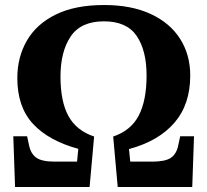

<svg xmlns="http://www.w3.org/2000/svg" viewBox="-20 -745 826 765"><path d="M40 0 33 -202H88L96 -165Q103 -132 125 -116.5Q147 -101 199 -101H287L292 -152Q174 -184 111.5 -251.5Q49 -319 49 -434Q49 -517 87 -583Q125 -649 202 -687Q279 -725 395 -725Q503 -725 580 -689.5Q657 -654 697.5 -590.5Q738 -527 738 -444Q738 -329 675 -256Q612 -183 494 -151L499 -101H586Q638 -101 660.5 -116Q683 -131 690 -165L698 -202H753L746 0H449L431 -201Q502 -225 533 -285Q564 -345 564 -444Q564 -544 524.5 -602Q485 -660 394 -660Q302 -660 261.5 -599.5Q221 -539 221 -440Q221 -341 252.5 -283Q284 -225 355 -201L337 0Z"/></svg>

Font: Noto Serif
Style: Bold
Weight: 700
Designer: Monotype Design Team
Foundry: Monotype Imaging Inc.
Version: Version 2.014